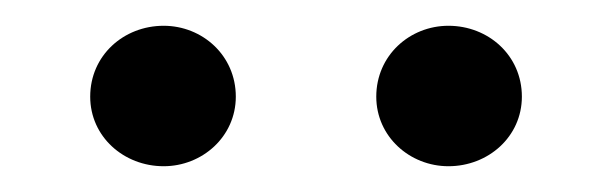

<svg xmlns="http://www.w3.org/2000/svg" viewBox="-20 -790 475 149"><path d="M328 -661C359 -661 385 -684 385 -715C385 -747 359 -770 328 -770C298 -770 272 -747 272 -715C272 -684 298 -661 328 -661ZM107 -661C137 -661 163 -684 163 -715C163 -747 137 -770 107 -770C76 -770 50 -747 50 -715C50 -684 76 -661 107 -661Z"/></svg>

Font: Shippori Mincho
Style: Regular
Weight: 400
Designer: Bonji Tadano  Ryoko NISHIZUKA  (kana & ideographs); Frank Grießhammer (Latin, Greek & Cyrillic); Wenlong ZHANG  (bopomof
Foundry: Adobe Systems Incorporated
Version: Version 1.003;PS 1.001;hotconv 16.6.54;makeotf.lib2.5.65590